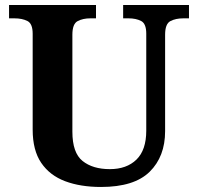

<svg xmlns="http://www.w3.org/2000/svg" viewBox="-20 -734 787 764"><path d="M382 10Q300 10 239 -13Q178 -36 144 -86Q110 -136 110 -218V-600Q110 -640 89 -650.5Q68 -661 38 -661H16V-714H362V-661H339Q310 -661 289 -650Q268 -639 268 -596V-210Q268 -126 308.5 -93.5Q349 -61 417 -61Q484 -61 523 -99Q562 -137 562 -214V-600Q562 -640 541.5 -650.5Q521 -661 492 -661H470V-714H732V-661H709Q679 -661 658 -650Q637 -639 637 -596V-212Q637 -111 575.5 -50.5Q514 10 382 10Z"/></svg>

Font: Noto Serif Gurmukhi
Style: Bold
Weight: 700
Designer: Vaibhav Singh and the Monotype Design Team
Foundry: Monotype Imaging Inc.
Version: Version 2.004; ttfautohint (v1.8.4.7-5d5b)